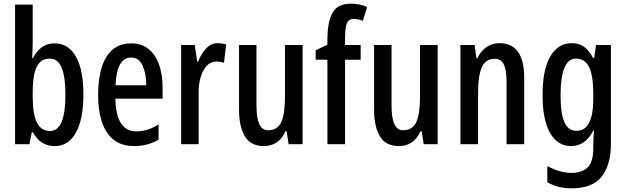

<svg xmlns="http://www.w3.org/2000/svg" viewBox="-20 -785 3406 1045"><path d="M158 -551Q158 -535 157 -514.5Q156 -494 155 -469H159Q201 -549 276 -549Q352 -549 393 -477.5Q434 -406 434 -271Q434 -137 393.5 -63.5Q353 10 278 10Q240 10 211 -7.5Q182 -25 159 -65H153L140 0H62V-760H158ZM251 -466Q214 -466 193.5 -442Q173 -418 165.5 -376Q158 -334 158 -280V-258Q158 -163 181 -117.5Q204 -72 252 -72Q294 -72 315 -120.5Q336 -169 336 -272Q336 -368 315.5 -417Q295 -466 251 -466Z M694 -549Q751 -549 789 -518Q827 -487 846 -432.5Q865 -378 865 -309V-248H608Q611 -70 723 -70Q753 -70 782.5 -79Q812 -88 843 -108V-25Q785 10 711 10Q640 10 597 -25.5Q554 -61 534 -123.5Q514 -186 514 -266Q514 -403 559.5 -476Q605 -549 694 -549ZM694 -472Q656 -472 634 -435.5Q612 -399 609 -321H776Q776 -384 756 -428Q736 -472 694 -472Z M1165 -550Q1188 -550 1211 -543L1199 -443Q1182 -450 1157 -450Q1114 -450 1087.5 -402Q1061 -354 1061 -280V0H966V-540H1040L1053 -449H1058Q1075 -493 1102 -521.5Q1129 -550 1165 -550Z M1627 -540V0H1551L1540 -71H1534Q1498 10 1416 10Q1344 10 1312.5 -43.5Q1281 -97 1281 -188V-540H1376V-210Q1376 -76 1438 -76Q1491 -76 1511 -121Q1531 -166 1531 -256V-540Z M1943 -460H1858V0H1762V-460H1698V-511L1762 -542V-569Q1762 -665 1789.5 -715Q1817 -765 1890 -765Q1914 -765 1934 -761Q1954 -757 1978 -747L1955 -672Q1941 -677 1929 -679.5Q1917 -682 1905 -682Q1878 -682 1868 -658.5Q1858 -635 1858 -574V-540H1943Z M2362 -540V0H2286L2275 -71H2269Q2233 10 2151 10Q2079 10 2047.5 -43.5Q2016 -97 2016 -188V-540H2111V-210Q2111 -76 2173 -76Q2226 -76 2246 -121Q2266 -166 2266 -256V-540Z M2698 -550Q2833 -550 2833 -363V0H2737V-341Q2737 -402 2722.5 -433.5Q2708 -465 2673 -465Q2624 -465 2603 -420.5Q2582 -376 2582 -274V0H2486V-540H2563L2573 -468H2579Q2596 -507 2627.5 -528.5Q2659 -550 2698 -550Z M3092 -550Q3130 -550 3158 -531Q3186 -512 3208 -469H3214L3224 -540H3305V-4Q3305 113 3254.5 176.5Q3204 240 3092 240Q3053 240 3021 232Q2989 224 2959 207V119Q3029 156 3090 156Q3148 156 3178.5 126Q3209 96 3209 23V8Q3209 -8 3210 -30Q3211 -52 3213 -74H3209Q3166 10 3088 10Q3015 10 2974 -61Q2933 -132 2933 -267Q2933 -406 2975 -478Q3017 -550 3092 -550ZM3115 -466Q3031 -466 3031 -266Q3031 -166 3052 -119.5Q3073 -73 3118 -73Q3209 -73 3209 -247V-273Q3209 -373 3186.5 -419.5Q3164 -466 3115 -466Z"/></svg>

Font: Noto Sans ExtraCondensed Medium
Style: Regular
Weight: 500
Width: 2
Designer: Monotype Design Team
Foundry: Monotype Imaging Inc.
Version: Version 2.013; ttfautohint (v1.8.4.7-5d5b)